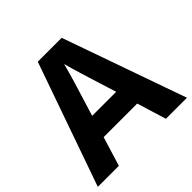

<svg xmlns="http://www.w3.org/2000/svg" viewBox="-181 -884 1051 1051"><g transform="rotate(-45 345.0 -358.5)"><path d="M527 0 475 -170H215L163 0H0L252 -717H437L690 0ZM439 -297 387 -463Q382 -480 374 -506Q366 -532 358 -559Q350 -586 345 -606Q340 -586 331.5 -556.5Q323 -527 315.5 -500.5Q308 -474 304 -463L253 -297Z"/></g></svg>

Font: Noto IKEA Simplified Chinese
Style: Bold
Weight: 700
Designer: Monotype Design Team
Foundry: Monotype Imaging Inc.
Version: Version 1.100